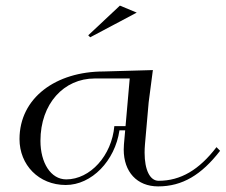

<svg xmlns="http://www.w3.org/2000/svg" viewBox="-20 -655 805 685"><path d="M442.8 -375 427.9 -205H387.9C378.8 -100.1 301.9 -15 216.3 -15C160.8 -15 124.3 -74.8 124.3 -152.5C124.3 -285.6 208.3 -375 317.8 -375ZM525.4 -405 350 -400C180.1 -400 49.6 -306.6 49.6 -158.6C49.6 -66.9 118.1 5 214.6 5C307 5 390.2 -81.1 406.2 -190H426.6L422.2 -140C421.7 -133.6 421.4 -127.4 421.4 -121.4C421.4 -41.8 468.8 10 544.1 10C630.6 10 698.7 -31 765.2 -117L752.4 -130C690.3 -49 624.6 -10 545.9 -10C514.7 -10 495.9 -49.1 495.9 -110.3C495.9 -119.7 496.3 -129.6 497.2 -140L510.4 -290ZM294.8 -529 301.8 -522 467.8 -610 407.8 -635Z"/></svg>

Font: Galberik
Style: Regular
Weight: 400
Designer: Gluk
Foundry: Gluk
Version: Version 0.50